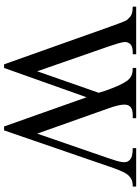

<svg xmlns="http://www.w3.org/2000/svg" viewBox="113 -816 718 985"><g transform="rotate(90 472.5 -323.0)"><path d="M936.5 -644.5Q925.3 -644.5 915.3 -642.8Q905.3 -641.1 896.5 -636.2Q887.7 -631.3 879.6 -622.8Q871.6 -614.3 864.3 -600.6Q859.9 -592.3 851.6 -572Q843.3 -551.8 832.5 -519.5L648.4 15.6H628.4L478.5 -407.7L328.1 15.6H309.6L113.8 -535.2Q104 -562.5 97.9 -578.6Q91.8 -594.7 87.9 -603.5Q84 -612.3 80.8 -616.5Q77.6 -620.6 73.2 -623.5Q64.5 -634.8 50 -639.6Q35.6 -644.5 13.7 -644.5V-662.1H257.8V-644.5H246.1Q210.4 -644.5 199.2 -622.6Q196.8 -617.7 195.6 -612.3Q194.3 -606.9 195.8 -596.9Q197.3 -586.9 201.9 -570.3Q206.5 -553.7 215.8 -526.4L345.2 -154.3L455.6 -470.2Q444.8 -506.8 432.1 -538.6Q426.8 -552.2 420.9 -565.9Q415 -579.6 408.4 -591.8Q401.9 -604 395.3 -613.5Q388.7 -623 381.8 -628.4Q372.1 -636.7 360.6 -640.6Q349.1 -644.5 328.1 -644.5V-662.1H585.9V-644.5H568.8Q516.1 -644.5 516.1 -601.6Q516.1 -588.4 521 -567.1Q525.9 -545.9 537.1 -515.1L665 -154.3L791 -519.5Q798.3 -541.5 803.5 -558.1Q808.6 -574.7 810.5 -586.9Q812.5 -599.1 811.3 -607.9Q810.1 -616.7 804.7 -623.5Q795.4 -636.2 778.8 -640.4Q762.2 -644.5 739.3 -644.5V-662.1H936.5Z"/></g></svg>

Font: Doulos SIL Compact
Style: Regular
Weight: 400
Designer: Walt Agee, Victor Gaultney, Peter Martin, Debbi Hosken
Foundry: SIL International
Version: Version 4.110; 2011; Maintenance release ; LnSpcTght